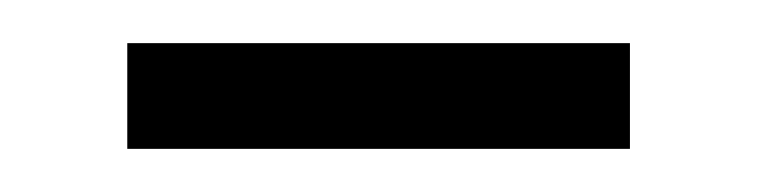

<svg xmlns="http://www.w3.org/2000/svg" viewBox="-20 -361 351 89"><path d="M39 -292V-341H272V-292Z"/></svg>

Font: Noto Sans Sinhala UI Condensed Light
Style: Regular
Weight: 300
Width: 3
Designer: Jelle Bosma - Monotype Design Team
Foundry: Monotype Imaging Inc.
Version: Version 2.006; ttfautohint (v1.8.4.7-5d5b)